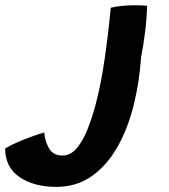

<svg xmlns="http://www.w3.org/2000/svg" viewBox="-283 -461 659 748"><path d="M-63.5 267Q-151 267 -206.8 229Q-262.5 191 -263 117.5Q-241.5 104.5 -213 92.2Q-184.5 80 -157 70.2Q-129.5 60.5 -110.5 55Q-108.5 88 -92.2 116.5Q-76 145 -40 145Q-7.5 145 17 115.2Q41.5 85.5 59.2 39.8Q77 -6 89.5 -53.5Q111 -134.5 125.2 -234.8Q139.5 -335 148.5 -431Q168.5 -435.5 192.2 -438Q216 -440.5 239 -440.5Q266.5 -441 290 -438.5Q289 -392 282.5 -338.5Q276 -285 266.5 -237Q260 -140.5 237.5 -50.2Q215 40 174.5 111.5Q134 183 74.8 225Q15.5 267 -63.5 267Z"/></svg>

Font: Grandstander SemiBold
Style: Italic
Weight: 600
Italic angle: -15°
Designer: Tyler Finck
Foundry: Etcetera Type Co
Version: Version 1.200; ttfautohint (v1.8.3)